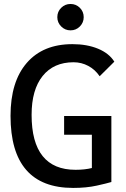

<svg xmlns="http://www.w3.org/2000/svg" viewBox="-20 -922 626 952"><path d="M342.8 9.8Q187.5 9.8 109.9 -79.6Q32.2 -168.9 32.2 -347.7Q32.2 -517.1 112.8 -610.1Q193.4 -703.1 338.9 -703.1Q411.6 -703.1 466.3 -680.4Q521 -657.7 546.9 -616.2L474.1 -543.9Q451.7 -577.1 417.7 -595.2Q383.8 -613.3 344.7 -613.3Q246.1 -613.3 191.4 -545.2Q136.7 -477.1 136.7 -352.5Q136.7 -216.3 191.4 -148.2Q246.1 -80.1 354.5 -80.1Q400.9 -80.1 436.3 -89.1Q471.7 -98.1 494.1 -104.5L532.2 -19.5Q511.7 -13.2 460.2 -1.7Q408.7 9.8 342.8 9.8ZM435.5 -19.5V-346.7H532.2V-19.5ZM297.9 -253.9V-346.7H529.3V-253.9ZM329.6 -771.5Q302.7 -771.5 283.4 -790.8Q264.2 -810.1 264.2 -836.9Q264.2 -864.3 283.4 -883.3Q302.7 -902.3 329.6 -902.3Q356.9 -902.3 376 -883.3Q395 -864.3 395 -836.9Q395 -810.1 376 -790.8Q356.9 -771.5 329.6 -771.5Z"/></svg>

Font: Cascadia Mono
Style: Regular
Weight: 400
Monospace: yes
Designer: Aaron Bell
Foundry: Saja Typeworks
Version: Version 2404.023